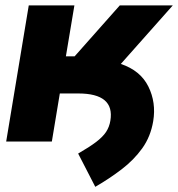

<svg xmlns="http://www.w3.org/2000/svg" viewBox="-20 -536 674 727"><path d="M3.4 0 88.9 -515.6H261.7L229.5 -322.8H262.7L433.6 -515.6H634.3L437.5 -293.9Q511.7 -269 541.7 -208.5Q571.8 -147.9 560.1 -77.1Q550.3 -18.6 518.6 25.6Q486.8 69.8 440.4 105.2Q394 140.6 340.8 171.4L275.9 45.4Q318.4 21 343.8 1.7Q369.1 -17.6 381.6 -36.4Q394 -55.2 397.9 -79.1Q415 -182.1 276.4 -182.1H206.5L176.3 0Z"/></svg>

Font: Inter Display Extra Bold
Style: Italic
Weight: 800
Italic angle: -9.39999°
Designer: Rasmus Andersson
Foundry: rsms
Version: Version 4.000;git-4fc901f